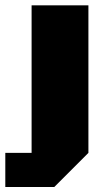

<svg xmlns="http://www.w3.org/2000/svg" viewBox="-69 -539 408 731"><path d="M-48.8 43H51.3V-518.6H267.6V43L137.7 172.9H-48.8Z"/></svg>

Font: Black Ops One
Style: Regular
Weight: 400
Designer: James Grieshaber
Foundry: James Grieshaber
Version: Version 1.002